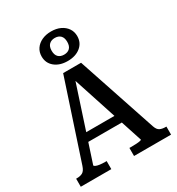

<svg xmlns="http://www.w3.org/2000/svg" viewBox="-228 -1138 1181 1280"><g transform="rotate(-30 362.5 -498.0)"><path d="M196 -297H478L487 -234H185ZM324 -669 343 -647 158 -82Q158 -77 168.5 -72Q179 -67 197.5 -64.5Q216 -62 238 -62H250V0H15V-62H21Q48 -62 65.5 -72Q83 -82 94 -115L292 -715H430L633 -108Q643 -79 660.5 -70.5Q678 -62 705 -62H710V0H425V-62H438Q460 -62 478.5 -63Q497 -64 508 -66.5Q519 -69 519 -72ZM300 -882Q300 -850 316 -834Q332 -818 360 -818Q388 -818 404 -834Q420 -850 420 -882Q420 -914 404 -930Q388 -946 360 -946Q333 -946 316.5 -930Q300 -914 300 -882ZM497 -882Q497 -831 459 -800Q421 -769 360 -769Q299 -769 261 -800Q223 -831 223 -882Q223 -916 240.5 -941.5Q258 -967 289 -981.5Q320 -996 360 -996Q401 -996 431.5 -981.5Q462 -967 479.5 -941.5Q497 -916 497 -882Z"/></g></svg>

Font: Roboto Serif Medium
Style: Regular
Weight: 500
Designer: Greg Gazdowicz
Foundry: Commercial Type
Version: Version 1.008